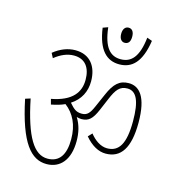

<svg xmlns="http://www.w3.org/2000/svg" viewBox="-108 -892 831 907"><g transform="rotate(15 308.0 -438.5)"><path d="M383 -763C383 -737 396 -726 409 -726C426 -726 437 -736 437 -763C437 -787 427 -800 410 -800C395 -800 383 -788 383 -763ZM532 -768 507 -777C496 -678 461 -646 411 -646C362 -646 327 -678 316 -777L291 -768C306 -661 350 -621 411 -621C473 -621 516 -661 532 -768ZM311 -218C311 -259 303 -295 282 -329C289 -327 297 -325 305 -325C340 -325 358 -341 379 -390L404 -449C425 -499 442 -521 479 -521C523 -521 544 -477 544 -378C544 -268 516 -223 458 -223C426 -223 396 -245 374 -273L356 -254C389 -215 424 -197 458 -197C532 -197 571 -254 571 -378C571 -506 530 -547 479 -547C434 -547 408 -523 383 -465L354 -399C339 -365 327 -350 301 -350C272 -350 260 -362 238 -387C283 -416 304 -459 304 -509C304 -580 268 -632 195 -632C159 -632 122 -618 89 -591L101 -568C131 -592 162 -606 195 -606C250 -606 277 -568 277 -509C277 -448 243 -399 142 -380L149 -354C174 -359 196 -365 215 -374C258 -341 284 -291 284 -220C284 -144 256 -103 199 -103C133 -103 86 -176 49 -357L24 -349C67 -143 125 -77 201 -77C267 -77 311 -126 311 -218Z"/></g></svg>

Font: Noto Sans Devanagari ExtraCondensed Thin
Style: Regular
Weight: 100
Width: 2
Designer: Jelle Bosma - Monotype Design Team
Foundry: Monotype Imaging Inc.
Version: Version 2.004